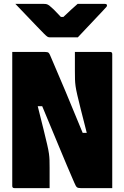

<svg xmlns="http://www.w3.org/2000/svg" viewBox="-20 -967 640 987"><path d="M235 0H54Q43 0 43 -11V-700H211Q225 -700 230 -695.5Q235 -691 244 -668Q276 -594 316 -499Q356 -404 405 -284H426Q407 -358 395.5 -404Q384 -450 377.5 -478Q371 -506 368.5 -524Q366 -542 365.5 -559.5Q365 -577 365 -603V-700H546Q557 -700 557 -689V0H395Q382 0 376 -4Q370 -8 361 -30Q324 -115 283.5 -213Q243 -311 197 -421H174Q193 -346 204.5 -299Q216 -252 222.5 -224Q229 -196 231.5 -178Q234 -160 234.5 -144Q235 -128 235 -104ZM380 -775H236Q229 -775 223.5 -778.5Q218 -782 206 -794Q196 -804 170.5 -830.5Q145 -857 114.5 -889Q84 -921 59 -947H205Q216 -947 221.5 -945Q227 -943 234 -938Q243 -931 257 -917.5Q271 -904 293 -880H306Q330 -903 347 -918.5Q364 -934 379 -947H519Q530 -947 530 -939Q530 -935 527 -931.5Q524 -928 511 -914Q496 -898 470.5 -871Q445 -844 420 -817.5Q395 -791 380 -775Z"/></svg>

Font: Recursive Mn Lnr St Blk
Style: Regular
Weight: 900
Monospace: yes
Version: Version 1.079;hotconv 1.0.112;makeotfexe 2.5.65598; ttfautoh